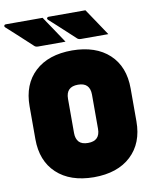

<svg xmlns="http://www.w3.org/2000/svg" viewBox="-134 -1009 885 1104"><g transform="rotate(-10 308.5 -457.0)"><path d="M192 -934Q220 -893 245.5 -854.5Q271 -816 298 -776H139Q124 -776 117 -783Q87 -811 64 -832Q41 -853 19 -873.5Q-3 -894 -30 -918Q-35 -923 -32.5 -928.5Q-30 -934 -24 -934ZM442 -934Q470 -893 495.5 -854.5Q521 -816 548 -776H389Q374 -776 367 -783Q337 -811 314 -832Q291 -853 269 -873.5Q247 -894 220 -918Q215 -923 217.5 -928.5Q220 -934 226 -934ZM326 -720Q464 -719 542 -646.5Q620 -574 620 -446V-254Q620 -127 541.5 -53.5Q463 20 324 20Q186 19 108 -54Q30 -127 30 -254V-446Q30 -574 108.5 -647Q187 -720 326 -720ZM255 -250Q255 -217 272 -198Q289 -180 325 -180Q395 -180 395 -250V-450Q395 -485 377 -503Q360 -520 325 -520Q255 -520 255 -450Z"/></g></svg>

Font: Recursive Sn Lnr St XBk
Style: Regular
Weight: 1000
Version: Version 1.079;hotconv 1.0.112;makeotfexe 2.5.65598; ttfautoh